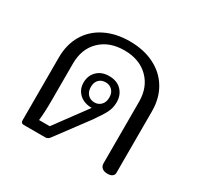

<svg xmlns="http://www.w3.org/2000/svg" viewBox="-125 -706 880 855"><g transform="rotate(30 314.5 -278.5)"><path d="M483 -30V-346Q483 -421 436.5 -466.5Q390 -512 313 -512Q236 -512 189.5 -467Q143 -422 143 -346V-155Q143 -94 138 -53H193L314 -217Q299 -217 287 -220Q259 -227 242.5 -247.5Q226 -268 226 -296Q226 -333 249.5 -356Q273 -379 311 -379Q352 -379 375 -355Q398 -331 398 -294Q398 -265 385.5 -240.5Q373 -216 344 -175L224 -14Q215 0 200 0H90Q75 0 75 -15V-338Q75 -405 104.5 -455Q134 -505 188.5 -532Q243 -559 314 -559Q385 -559 439.5 -532Q494 -505 524 -455Q554 -405 554 -338V-21Q554 -11 545.5 -4.5Q537 2 522 2Q503 2 493 -6.5Q483 -15 483 -30ZM359 -296Q359 -320 345.5 -333.5Q332 -347 312 -347Q290 -347 277 -333.5Q264 -320 264 -296Q264 -272 277.5 -258Q291 -244 312 -244Q332 -244 345.5 -258Q359 -272 359 -296Z"/></g></svg>

Font: Maitree
Style: Regular
Weight: 400
Designer: CadsonDemak Team
Foundry: CadsonDemak
Version: Version 1.000